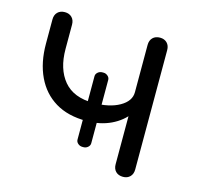

<svg xmlns="http://www.w3.org/2000/svg" viewBox="-85 -638 757 729"><g transform="rotate(15 293.0 -273.5)"><path d="M269 -169Q196 -169 146.5 -199Q97 -229 71 -284Q45 -339 45 -413V-508Q45 -526 55.5 -536.5Q66 -547 84 -547Q101 -547 111.5 -536.5Q122 -526 122 -508V-413Q122 -334 160.5 -288Q199 -242 277 -242Q340 -242 379.5 -264.5Q419 -287 419 -322H458Q457 -278 432 -243.5Q407 -209 365 -189Q323 -169 269 -169ZM458 0Q440 0 429.5 -10.5Q419 -21 419 -39V-508Q419 -526 429.5 -536.5Q440 -547 458 -547Q475 -547 485.5 -536.5Q496 -526 496 -508V-39Q496 -21 485.5 -10.5Q475 0 458 0ZM280 -70Q270 -70 262.5 -76.5Q255 -83 255 -92V-341Q255 -350 262.5 -356.5Q270 -363 280 -363H285Q294 -363 301.5 -356.5Q309 -350 309 -341V-92Q309 -83 301.5 -76.5Q294 -70 285 -70Z"/></g></svg>

Font: Comfortaa
Style: Regular
Weight: 400
Designer: Johan Aakerlund
Foundry: Johan Aakerlund
Version: Version 3.104; ttfautohint (v1.8.1.43-b0c9)